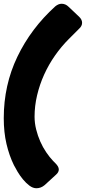

<svg xmlns="http://www.w3.org/2000/svg" viewBox="-37 -880 457 1022"><path d="M201 105Q181 122 157 122Q138 122 119.5 108Q101 94 85 74.5Q69 55 56.5 34Q44 13 37 -1Q12 -52 -2.5 -114Q-17 -176 -17 -251Q-17 -427 55.5 -578Q128 -729 257 -846Q274 -860 291 -860Q312 -860 328 -844L384 -791Q400 -776 400 -758.5Q400 -741 383 -726L329 -672Q289 -632 255.5 -584Q222 -536 198 -483Q174 -430 160.5 -373Q147 -316 147 -259Q147 -225 155.5 -191Q164 -157 177.5 -126.5Q191 -96 209 -69.5Q227 -43 246 -23Q252 -16 258 -11Q276 7 276 22Q276 37 261 50Z"/></svg>

Font: Bangerz 2
Style: Regular
Weight: 400
Designer: vernon adams
Foundry: Vernon Adams
Version: Version 2.10;December 28, 2023;FontCreator 13.0.0.2683 64-bi